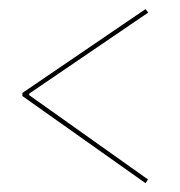

<svg xmlns="http://www.w3.org/2000/svg" viewBox="-20 -570 400 427"><path d="M309.1 -170.9 303.7 -162.6 29.8 -356.4V-363.3L303.7 -549.8L309.6 -542L44.9 -361.8V-358.4Z"/></svg>

Font: ZnikomitNo25
Style: Regular
Weight: 100
Designer: gluk
Foundry: gluk
Version: Version 0.56